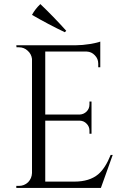

<svg xmlns="http://www.w3.org/2000/svg" viewBox="-20 -922 617 942"><path d="M298 -764Q218 -802 137 -849Q152 -877 178 -902Q242 -841 305 -771ZM475 0H60V-10H73Q99 -10 118 -28Q136 -47 137 -73V-633Q134 -657 116 -673Q98 -690 73 -690H61L60 -700H353Q384 -700 421 -706Q457 -712 472 -718V-592H462V-610Q462 -634 445 -651Q429 -668 406 -669H202V-360H371Q391 -361 405 -375Q419 -389 419 -410V-424H429V-266H419V-281Q419 -301 405 -315Q392 -329 372 -330H202V-31H345Q419 -31 462 -67Q497 -97 523 -162H533Z"/></svg>

Font: Cinzel(RUS BY LYAJKA)
Style: Regular
Weight: 400
Designer: Natanael Gama
Version: Version 1.001;PS 001.001;hotconv 1.0.56;makeotf.lib2.0.21325